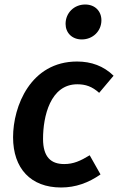

<svg xmlns="http://www.w3.org/2000/svg" viewBox="-20 -817 524 852"><path d="M343 -642C392 -642 430 -679 430 -727C430 -767 402 -797 358 -797C309 -797 271 -760 271 -711C271 -672 299 -642 343 -642ZM322 -544C116 -544 38 -346 38 -208C38 -70 116 15 251 15C316 15 373 -6 426 -43L378 -128C337 -103 306 -89 265 -89C207 -89 171 -119 171 -201C171 -300 203 -443 323 -443C360 -443 389 -433 420 -405L484 -481C440 -524 385 -544 322 -544Z"/></svg>

Font: Fira Sans Medium
Style: Italic
Weight: 500
Italic angle: -8°
Designer: bBox Type GmbH & Carrois Corporate GbR & Edenspiekermann AG
Foundry: bBox Type GmbH & Carrois Corporate GbR & Edenspiekermann AG
Version: Version 4.301;PS 004.301;hotconv 1.0.88;makeotf.lib2.5.64775